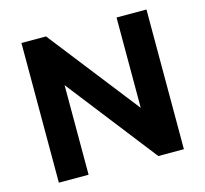

<svg xmlns="http://www.w3.org/2000/svg" viewBox="-102 -821 1001 936"><g transform="rotate(-15 398.5 -352.5)"><path d="M83 0V-705H207L574 -235H563V-705H714V0H585L223 -465H233V0Z"/></g></svg>

Font: Nunito Sans 9pt ExtraBold
Style: Regular
Weight: 800
Version: Version 3.101;gftools[0.9.27]